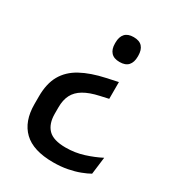

<svg xmlns="http://www.w3.org/2000/svg" viewBox="-162 -596 776 853"><g transform="rotate(30 225.5 -169.5)"><path d="M316.5 -293.5V-207.5L274 -198Q226 -187.5 196.5 -170Q167 -152.5 153.5 -126.2Q140 -100 140 -62V-29.5Q140 22 166.5 49.5Q193 77 256.5 77Q304.5 77 348.5 63Q392.5 49 428 30.5L417 118.5Q399.5 128.5 373.2 138.5Q347 148.5 313.8 155Q280.5 161.5 241 161.5Q138.5 161.5 89.5 114.2Q40.5 67 40.5 -21V-60.5Q40.5 -126.5 65 -169.5Q89.5 -212.5 138 -239Q186.5 -265.5 258.5 -281ZM274 -499.5Q304 -499.5 318.2 -483.5Q332.5 -467.5 332.5 -438V-433Q332.5 -404 318.2 -388Q304 -372 274 -372Q244.5 -372 230 -388Q215.5 -404 215.5 -433V-438Q215.5 -467.5 230 -483.5Q244.5 -499.5 274 -499.5Z"/></g></svg>

Font: Anek Gujarati Medium
Style: Regular
Weight: 500
Designer: Mrunmayee Ghaisas (Gujarati), Yesha Goshar (Latin)
Foundry: Ek Type
Version: Version 1.003